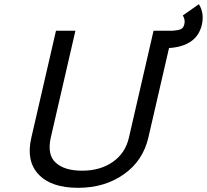

<svg xmlns="http://www.w3.org/2000/svg" viewBox="-20 -876 990 919"><path d="M932 -856Q959 -812 946 -757Q922 -655 789 -646L690 -217Q664 -106 573 -42Q481 23 354 23Q224 23 164 -42Q104 -106 130 -217L248 -729H341L223 -217Q205 -136 246 -98Q288 -59 373 -59Q460 -59 520 -101Q580 -143 597 -217L715 -729H808Q833 -731 845 -736Q858 -742 862 -759Q868 -781 855 -802Z"/></svg>

Font: Miedinger
Style: Italic
Weight: 400
Italic angle: -13°
Version: Version 001.000